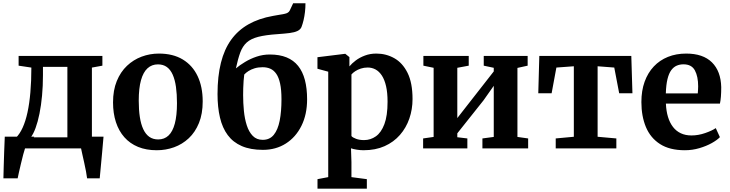

<svg xmlns="http://www.w3.org/2000/svg" viewBox="-22 -892 4386 1154"><path d="M48.7 0V-63.2H72.8Q96.5 -85.9 114 -124.5Q131.6 -163 143.2 -216.3Q154.8 -269.6 160.6 -337.3Q166.5 -405 166.5 -485.8L89.9 -497.3V-555.7H593.4V-497.3L530.4 -485.8V0ZM162.8 -66.4H383V-490.2H236.2V-440Q236.2 -375.5 230.7 -316.8Q225.3 -258.2 215.3 -208.9Q205.3 -159.6 191.9 -123.1Q178.6 -86.6 162.8 -66.4ZM-1.5 180Q-0.7 149.9 0.3 108.1Q1.4 66.3 3.1 19.8Q4.9 -26.7 6.7 -70.4H183.9L129 -2.3Q124.4 10.5 117.6 36.5Q110.8 62.5 103.8 92.1Q96.8 121.7 91.3 146Q85.8 170.4 84.1 180ZM501.5 180Q499.7 163.4 494.9 138.1Q490 112.9 484.1 85.8Q478.1 58.7 472.9 35.6Q467.7 12.6 465.2 0L425.8 -70.4H600.2Q598.8 -55.1 596.6 -29.6Q594.4 -4.2 591.7 26.1Q589 56.3 586.1 86.1Q583.2 116 581 140.9Q578.8 165.8 577.3 180Z M657.4 -276.6Q657.4 -349.9 679.9 -404.8Q702.4 -459.8 741.2 -496.5Q780 -533.2 829.5 -551.6Q878.9 -570 933.1 -570Q1017.8 -570 1076.5 -534.5Q1135.2 -499 1165.7 -434.6Q1196.3 -370.1 1196.3 -282.4Q1196.3 -207.8 1173.8 -152.6Q1151.3 -97.4 1112.5 -61Q1073.6 -24.7 1024 -6.8Q974.4 11 920.2 11Q856.9 11 807.9 -9.1Q759 -29.3 725.6 -67Q692.1 -104.7 674.7 -157.9Q657.4 -211 657.4 -276.6ZM928.9 -53.9Q965.8 -53.9 990.7 -77.3Q1015.7 -100.7 1028.7 -149.1Q1041.7 -197.5 1041.7 -272Q1041.7 -326.6 1035.6 -369.9Q1029.4 -413.1 1016 -443.3Q1002.5 -473.5 980.7 -489.3Q958.8 -505.1 927.3 -505.1Q890.6 -505.1 864.8 -481.7Q839 -458.3 825.5 -410.2Q811.9 -362 811.9 -287Q811.9 -231.9 818.5 -188.6Q825.1 -145.4 839.2 -115.4Q853.2 -85.4 875.3 -69.6Q897.5 -53.9 928.9 -53.9Z M1558.2 8.7Q1483.4 8.7 1431 -14.1Q1378.6 -36.9 1346.7 -80.1Q1314.7 -123.2 1300.1 -185.4Q1285.4 -247.6 1285.4 -326.4Q1285.4 -433.4 1305.8 -514.6Q1326.1 -595.8 1367.4 -653.1Q1408.7 -710.3 1471.3 -745.8Q1533.9 -781.3 1618.3 -796.3Q1662.3 -804 1687.2 -808.5Q1712.1 -813.1 1719.6 -829L1740 -872.3H1814Q1814 -845.6 1811 -819.6Q1807.9 -793.5 1802.5 -770.6Q1797 -747.7 1790 -729.4Q1783.1 -713.8 1765.5 -705.6Q1747.8 -697.3 1718.7 -693.5Q1689.6 -689.8 1647.8 -686.9Q1574.1 -682 1529.9 -670.5Q1485.6 -659 1460.8 -636.5Q1436 -614 1422.1 -576.4Q1408.3 -538.8 1395.8 -481Q1419.2 -500.5 1450.9 -519.6Q1482.5 -538.8 1520.3 -551.6Q1558.2 -564.4 1599.6 -564.4Q1658 -564.4 1700.2 -547.2Q1742.4 -530 1769.8 -495.9Q1797.2 -461.8 1810.5 -411.4Q1823.8 -361 1823.8 -295Q1823.8 -204.1 1789.8 -135.8Q1755.9 -67.5 1696.1 -29.4Q1636.4 8.7 1558.2 8.7ZM1557.2 -51.5Q1599 -51.5 1623.5 -81.6Q1648.1 -111.8 1659 -166.6Q1669.8 -221.4 1669.8 -295.1Q1669.8 -351.7 1661.7 -389.1Q1653.7 -426.4 1638.7 -448.1Q1623.7 -469.8 1603 -478.9Q1582.4 -488 1556.7 -488Q1530 -488 1508.5 -481.5Q1487 -474.9 1471.4 -464.9Q1455.7 -454.8 1446 -444Q1443.9 -428.5 1442.2 -406.4Q1440.6 -384.2 1439.9 -361.3Q1439.3 -338.3 1439.3 -320.4Q1439.3 -272.6 1444 -225.1Q1448.7 -177.6 1461.4 -138.2Q1474.1 -98.9 1497.3 -75.2Q1520.4 -51.5 1557.2 -51.5Z M1886.3 242V184.8L1950.8 172.6V-461.1L1886 -478.8V-548.1L2051.5 -568.5H2053.5L2078.1 -548.8V-492.9Q2092.7 -510.9 2116.3 -528.7Q2140 -546.5 2171.4 -558.2Q2202.8 -570 2240 -570Q2298.4 -570 2347.9 -542.2Q2397.5 -514.4 2427.5 -454.2Q2457.5 -394 2457.5 -296.5Q2457.5 -235 2438.4 -179.5Q2419.4 -124.1 2381.8 -81Q2344.3 -38 2289.5 -13.5Q2234.8 11 2163 11Q2143.4 11 2121.9 7.5Q2100.3 4 2087.6 -0.6L2090.3 81.5V172.6L2182.9 184.8V242ZM2166.3 -50Q2205.1 -50 2237.2 -72.6Q2269.2 -95.2 2288.3 -145.8Q2307.4 -196.3 2307.4 -280.3Q2307.4 -335.1 2298.4 -374.1Q2289.4 -413.2 2273.1 -438.1Q2256.7 -462.9 2235 -474.6Q2213.3 -486.2 2187.9 -486.2Q2165.9 -486.2 2146.8 -479.9Q2127.7 -473.6 2113.1 -464Q2098.5 -454.3 2090.3 -444.4V-74.4Q2097.4 -65.3 2118.2 -57.6Q2138.9 -50 2166.3 -50Z M2521.1 0V-59.9L2584.3 -69V-484.5L2522.7 -497.3V-555.7H2795.3V-497.3L2726.6 -484.5V-182.3L2786.7 -259.3L2945.7 -462.8V-484.5L2885.5 -497.3V-555.7H3149.4V-497.3L3088 -483.8V-69L3152.4 -59.9V0H2877.5V-59.9L2945.7 -69V-376.2L2884.4 -289.2L2726.6 -90.7V-67.2L2787 -59.9V0Z M3318.1 0V-59.9L3427 -70V-493.7L3322.1 -486L3293.5 -331.6H3213.3L3219.5 -555.7H3772.4L3779.2 -331.6H3699.5L3670 -486L3569.9 -493.7V-70L3682.5 -59.9V0Z M4094.2 11Q4003.1 11 3945.3 -26Q3887.5 -63 3860.2 -128.4Q3833 -193.8 3833 -278.5Q3833 -346.7 3852.4 -400.7Q3871.9 -454.7 3907.5 -492.4Q3943.1 -530.2 3992.6 -550.1Q4042.1 -570 4102.2 -570Q4203.6 -570 4257.1 -517.1Q4310.5 -464.2 4312.9 -368.3Q4312.9 -335.8 4311 -311.7Q4309.1 -287.6 4305.1 -269.3H3980.3Q3982.2 -224.7 3992.9 -189.3Q4003.7 -153.8 4023 -128.9Q4042.2 -104 4070 -91Q4097.7 -77.9 4134.1 -77.9Q4174.9 -77.9 4216.2 -92.2Q4257.4 -106.4 4280.1 -122L4304.9 -67.7Q4288.8 -50.4 4256.3 -32.2Q4223.8 -14 4181.5 -1.5Q4139.3 11 4094.2 11ZM3979.9 -330.6H4171.9Q4172.7 -340.5 4173.4 -351.6Q4174.2 -362.7 4174.2 -372.8Q4174.2 -432.5 4154.5 -468.9Q4134.9 -505.4 4085.9 -505.4Q4064 -505.4 4045.4 -497.4Q4026.8 -489.5 4012.5 -470.2Q3998.3 -451 3989.9 -417Q3981.5 -383 3979.9 -330.6Z"/></svg>

Font: Merriweather Light
Style: Regular
Weight: 300
Designer: Eben Sorkin
Foundry: Eben Sorkin
Version: Version 2.100